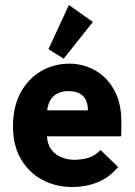

<svg xmlns="http://www.w3.org/2000/svg" viewBox="-20 -737 540 769"><path d="M270 12Q203 12 149 -17Q95 -46 63.5 -100.5Q32 -155 32 -231Q32 -309 62 -365Q92 -421 143.5 -451.5Q195 -482 258 -482Q313 -482 360.5 -455.5Q408 -429 437 -377Q466 -325 466 -250Q466 -238 466 -220Q466 -202 465 -191H168Q170 -158 186.5 -137Q203 -116 227.5 -106.5Q252 -97 277 -97Q306 -97 332.5 -104.5Q359 -112 383 -136L453 -68Q417 -25 370 -6.5Q323 12 270 12ZM169 -295H332Q332 -372 253 -372Q219 -372 196.5 -353.5Q174 -335 169 -295ZM235 -502 174 -540 256 -717 352 -649Z"/></svg>

Font: Inconsolata Black
Style: Regular
Weight: 900
Monospace: yes
Designer: Raph Levien, Cyreal, Brenton Simpson
Foundry: Raph Levien, Cyreal, Google
Version: Version 3.001; ttfautohint (v1.8.2.53-6de2)